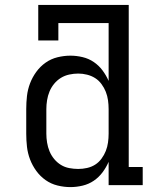

<svg xmlns="http://www.w3.org/2000/svg" viewBox="-20 -755 640 783"><path d="M267 8Q241 8 214.5 1.5Q188 -5 166 -20.5Q144 -36 128 -58Q112 -80 102.5 -105Q93 -130 90 -156.5Q87 -183 87 -210V-310Q87 -337 90 -363.5Q93 -390 102.5 -415Q112 -440 128 -462Q144 -484 166 -499.5Q188 -515 214.5 -521.5Q241 -528 267 -528Q292 -528 317 -522Q342 -516 362.5 -502Q383 -488 398 -468Q413 -448 423 -425V-661H218V-590H136V-735H505V-74H562V0H423V-95Q413 -72 398 -52Q383 -32 362.5 -18Q342 -4 317 2Q292 8 267 8ZM299 -66Q317 -66 335 -70Q353 -74 368 -83.5Q383 -93 394 -108Q405 -123 411.5 -139.5Q418 -156 420.5 -174Q423 -192 423 -210V-310Q423 -328 420.5 -346Q418 -364 411.5 -380.5Q405 -397 394 -412Q383 -427 368 -436.5Q353 -446 335 -450.5Q317 -455 299 -455Q281 -455 262.5 -451Q244 -447 228.5 -437.5Q213 -428 201 -413.5Q189 -399 182 -382Q175 -365 172 -346.5Q169 -328 169 -310V-210Q169 -192 172 -173.5Q175 -155 182 -138Q189 -121 201 -106.5Q213 -92 228.5 -82.5Q244 -73 262.5 -69.5Q281 -66 299 -66Z"/></svg>

Font: Iosevka Plex Etoile
Style: Regular
Weight: 400
Designer: Belleve Invis
Foundry: Belleve Invis
Version: Version 25.1.1; ttfautohint (v1.8.4)